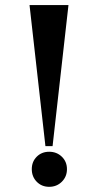

<svg xmlns="http://www.w3.org/2000/svg" viewBox="-20 -719 382 749"><path d="M247.1 -699.2 185.1 -148.9H157.2L95.2 -699.2ZM123.3 -10Q104 -29.8 104 -59.1Q104 -88.4 123.3 -107.7Q142.6 -127 171.9 -127Q201.2 -127 221.2 -107.7Q241.2 -88.4 241.2 -59.1Q241.2 -29.8 221.2 -10Q201.2 9.8 171.9 9.8Q142.6 9.8 123.3 -10Z"/></svg>

Font: Moniqa Black Heading
Style: Regular
Weight: 900
Designer: Rajesh Rajput
Foundry: Rajesh Rajput
Version: Version 1.000